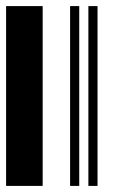

<svg xmlns="http://www.w3.org/2000/svg" viewBox="-20 -610 370 630"><path d="M0 0V-590H120V0ZM210 0V-590H240V0ZM270 0V-590H300V0Z"/></svg>

Font: Libre Barcode 128
Style: Regular
Weight: 400
Version: Version 1.005; ttfautohint (v1.8.3)